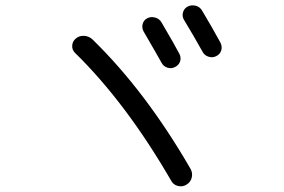

<svg xmlns="http://www.w3.org/2000/svg" viewBox="-20 -752 1040 702"><path d="M570 -671Q621 -584 636 -555Q643 -541 638.5 -527.5Q634 -514 620 -507Q607 -500 592.5 -504.5Q578 -509 571 -522Q559 -544 505 -637Q498 -650 501.5 -664Q505 -678 518 -685Q531 -692 546.5 -688Q562 -684 570 -671ZM666 -728Q680 -735 695.5 -731Q711 -727 719 -713Q755 -653 786 -596Q793 -582 789 -568Q785 -554 771 -547Q758 -540 743 -544.5Q728 -549 721 -562Q691 -616 653 -679Q645 -692 649 -706.5Q653 -721 666 -728ZM606 -91Q441 -376 254 -559Q243 -570 244 -585.5Q245 -601 257 -611Q270 -622 287.5 -621Q305 -620 318 -608Q513 -418 677 -134Q685 -119 681 -102.5Q677 -86 662 -77Q648 -68 631 -72Q614 -76 606 -91Z"/></svg>

Font: Rounded Mplus 1c
Style: Regular
Weight: 400
Version: Version 1.059.20150529